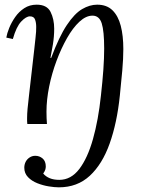

<svg xmlns="http://www.w3.org/2000/svg" viewBox="-20 -531 616 822"><path d="M232 271Q214 271 189 267Q164 263 140 253.5Q116 244 100 227.5Q84 211 84 187Q84 173 90 161.5Q96 150 107 143Q118 136 131 136Q149 136 162.5 147.5Q176 159 176 182Q176 188 174 195Q172 202 165 212Q176 225 193 232Q210 239 234 239Q284 239 319.5 192.5Q355 146 378 64.5Q401 -17 412 -121Q419 -183 422.5 -233Q426 -283 426 -323Q426 -398 415.5 -431Q405 -464 376 -464Q348 -464 320 -438Q292 -412 267 -368Q242 -324 222 -270.5Q202 -217 190.5 -160.5Q179 -104 179 -53Q179 -38 179.5 -25.5Q180 -13 181 0H97Q96 -7 96 -12.5Q96 -18 96 -26Q96 -43 98 -65.5Q100 -88 104.5 -125.5Q109 -163 116 -226Q123 -285 126.5 -318Q130 -351 132 -368.5Q134 -386 134.5 -395.5Q135 -405 135 -416Q135 -434 130 -447.5Q125 -461 108 -461Q92 -461 71 -439Q50 -417 35 -364L7 -370Q10 -388 19.5 -411.5Q29 -435 45 -458Q61 -481 84 -496Q107 -511 137 -511Q181 -511 196.5 -480Q212 -449 212 -408Q212 -375 206.5 -341Q201 -307 196 -283H199Q233 -374 266 -423.5Q299 -473 331.5 -492Q364 -511 396 -511Q437 -511 461.5 -487Q486 -463 497 -420.5Q508 -378 508 -321Q508 -280 503.5 -229Q499 -178 493 -121Q481 -5 449.5 83.5Q418 172 364.5 221.5Q311 271 232 271Z"/></svg>

Font: Lora Italic
Style: Italic
Weight: 400
Italic angle: -3°
Designer: Olga Karpushina, Alexei Vanyashin (Cyrillic)
Foundry: Cyreal
Version: Version 2.210; ttfautohint (v1.8.1.43-b0c9)